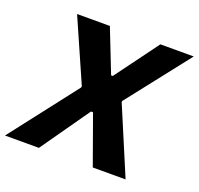

<svg xmlns="http://www.w3.org/2000/svg" viewBox="-158 -834 1003 968"><g transform="rotate(20 343.0 -350.0)"><path d="M-36 0H146L330 -262H341L435 0H611L459 -360L460 -366L722 -700H543L372 -468H363L272 -700H96L243 -366L242 -359Z"/></g></svg>

Font: Fixel Display 20240404
Style: Bold Italic
Weight: 700
Italic angle: -10°
Designer: AlfaBravo + MacPaw
Foundry: Kyrylo Tkachov, Marchela Mozhyna, Serhii Makarenko, Maria Weinstein, Zakhar Kryvoshyya
Version: Version 1.211;Glyphs 3.2 (3225)